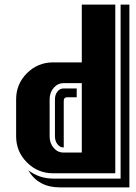

<svg xmlns="http://www.w3.org/2000/svg" viewBox="-20 -750 590 831"><path d="M540 61H238.8Q146 61 102.1 -13.2Q150.4 22.9 210 22.9H502V-730H540ZM479 0H210Q143.6 0 96.7 -46.9Q49.8 -93.8 49.8 -160.2V-319.8Q49.8 -386.7 96.7 -433.3Q143.6 -480 210 -480H334V-730H479ZM334 -89.8V-390.1H254.9Q230 -390.1 212.4 -369.9Q194.8 -349.6 194.8 -319.8V-160.2Q194.8 -129.9 212.2 -109.9Q229.5 -89.8 254.9 -89.8ZM312 -329.1H271Q255.9 -329.1 255.9 -313V-111.8H254.9Q239.3 -111.8 228.5 -126Q217.8 -140.1 217.8 -160.2V-319.8Q217.8 -339.8 228.5 -353.5Q239.3 -367.2 254.9 -367.2H312Z"/></svg>

Font: Laconic
Style: Shadow
Weight: 900
Width: 6
Designer: Robby Woodard
Version: Version 1.000